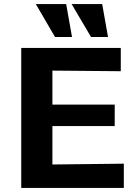

<svg xmlns="http://www.w3.org/2000/svg" viewBox="-20 -929 680 949"><path d="M157 -909H307L336 -746H252ZM334 -909H485L514 -746H430ZM85 0V-692H577V-577L239 -580V-412H547V-306H239V-116L592 -120V0Z"/></svg>

Font: Coval
Style: Heavy
Weight: 900
Foundry: Context Ltd
Version: Version 001.000